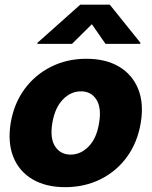

<svg xmlns="http://www.w3.org/2000/svg" viewBox="-20 -774 636 806"><path d="M253.4 11.7Q172.4 11.7 116.2 -21.5Q60.1 -54.7 35.9 -115.2Q11.7 -175.8 24.9 -257.8Q38.6 -339.4 83 -399.9Q127.4 -460.4 194.6 -493.9Q261.7 -527.3 342.8 -527.3Q424.3 -527.3 480.2 -493.9Q536.1 -460.4 560.3 -399.9Q584.5 -339.4 570.8 -257.8Q557.1 -175.8 512.9 -115.2Q468.8 -54.7 401.9 -21.5Q335 11.7 253.4 11.7ZM276.4 -125Q318.8 -125 352.3 -159.2Q385.7 -193.4 396 -257.8Q406.7 -321.8 384.5 -356.2Q362.3 -390.6 319.8 -390.6Q277.3 -390.6 243.9 -356.2Q210.4 -321.8 199.7 -257.8Q189 -193.4 211.4 -159.2Q233.9 -125 276.4 -125ZM422.9 -589.8 365.7 -672.4 282.2 -589.8H136.7L137.7 -594.7L316.9 -754.4H440.9L569.3 -594.7L568.4 -589.8Z"/></svg>

Font: Inter Display Extra Bold
Style: Italic
Weight: 800
Italic angle: -9.39999°
Designer: Rasmus Andersson
Foundry: rsms
Version: Version 4.000;git-4fc901f